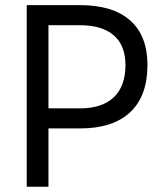

<svg xmlns="http://www.w3.org/2000/svg" viewBox="-20 -713 626 733"><path d="M82 0V-693.4H285.6Q411.1 -693.4 477.1 -634.8Q543 -576.2 543 -464.8Q543 -346.7 477.1 -284.7Q411.1 -222.7 285.6 -222.7H165V0ZM165 -299.3H285.6Q370.1 -299.3 414.6 -341.8Q459 -384.3 459 -464.8Q459 -539.1 414.6 -577.9Q370.1 -616.7 285.6 -616.7H165Z"/></svg>

Font: Cascadia Code NF SemiLight
Style: Regular
Weight: 350
Monospace: yes
Designer: Aaron Bell
Foundry: Saja Typeworks
Version: Version 2404.023; ttfautohint (v1.8.4)